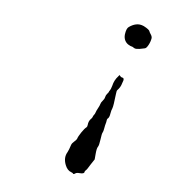

<svg xmlns="http://www.w3.org/2000/svg" viewBox="-74 -682 694 762"><g transform="rotate(10 273.5 -301.0)"><path d="M380 -399 384 -405 388 -401Q392 -397 396 -397Q404 -397 403 -387Q402 -383 400 -375Q397 -358 386 -345Q383 -342 383 -327Q382 -280 379 -270Q376 -262 375 -249Q374 -231 367 -226Q365 -223 365 -217.5Q365 -212 363.5 -205.5Q362 -199 361 -186Q360 -173 357.5 -168.5Q355 -164 354 -140Q353 -116 349 -109.5Q345 -103 345 -81V-58L333 -36Q322 -13 318 -9.5Q314 -6 314 -2Q314 6 296 6Q283 6 279 10Q272 16 270 12Q269 10 262 8Q246 4 236 -16Q222 -44 234 -68Q238 -77 243 -99Q245 -106 252.5 -113.5Q260 -121 262 -126Q264 -136 274 -154Q284 -172 291 -178Q294 -181 294 -188Q294 -203 302 -213Q307 -218 308 -223Q309 -228 312 -232Q315 -236 316.5 -243Q318 -250 323 -261Q328 -272 329 -278.5Q330 -285 336 -293Q342 -301 343 -309Q344 -317 349 -323.5Q354 -330 354 -332Q354 -334 357 -338.5Q360 -343 363 -358Q366 -381 380 -399ZM413 -614Q428 -619 445 -613Q469 -603 471 -596Q472 -593 478 -585.5Q484 -578 484 -571Q483 -557 477 -543Q471 -529 465 -527Q460 -526 455 -524Q444 -520 432 -519Q426 -518 420.5 -521.5Q415 -525 411.5 -525Q408 -525 398.5 -529.5Q389 -534 383 -543.5Q377 -553 377 -567Q378 -592 387 -599Q400 -610 413 -614Z"/></g></svg>

Font: TT2020 Style D
Style: Italic
Weight: 400
Italic angle: -15°
Version: Version 0.2.000